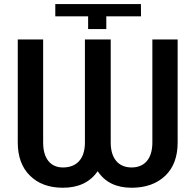

<svg xmlns="http://www.w3.org/2000/svg" viewBox="-20 -903 951 934"><path d="M408.7 -823.7V-761.7H497.1V-823.7H666L665.5 -883.3H249V-823.7ZM721.2 -710.9V-209.5C721.2 -130.9 683.1 -88.4 620.1 -88.4C555.7 -88.4 518.6 -133.3 518.6 -209V-710.9H393.1V-209.5C393.1 -131.8 354.5 -88.4 286.1 -88.4C225.1 -88.4 189.9 -132.8 189.9 -209V-710.9H66.4V-210.4C66.4 -141.1 86.4 -86.9 126 -48.3C165.5 -9.3 218.8 10.3 286.1 10.3C361.8 10.3 418.5 -16.6 455.1 -70.3C490.7 -16.6 545.4 10.3 620.1 10.3C688.5 10.3 743.2 -9.3 783.7 -47.9C824.2 -86.4 844.2 -140.6 844.2 -210.4V-710.9Z"/></svg>

Font: Roboto Medium
Style: Regular
Weight: 500
Designer: Google
Version: Version 2.137; 2017